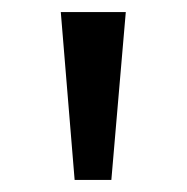

<svg xmlns="http://www.w3.org/2000/svg" viewBox="-20 -725 310 319"><path d="M104 -426 81 -705H189L165 -426Z"/></svg>

Font: Nunito Sans 10pt Expanded
Style: Regular
Weight: 400
Width: 7
Designer: Vernon Adams
Foundry: Vernon Adams
Version: Version 3.101;gftools[0.9.27]